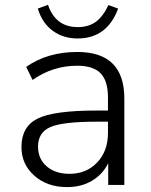

<svg xmlns="http://www.w3.org/2000/svg" viewBox="-20 -762 624 791"><path d="M255.9 8.8Q174.8 8.8 121.6 -38.1Q68.4 -85 68.4 -156.2Q68.4 -240.2 134.8 -273.4Q201.2 -306.6 377.9 -306.6H424.8V-360.4Q424.8 -428.7 394.5 -460Q364.3 -491.2 297.9 -491.2Q197.3 -491.2 114.3 -432.6L87.9 -486.3Q174.8 -547.9 298.8 -547.9Q492.2 -547.9 492.2 -356.4V0H425.8V-89.8Q403.3 -43.9 359.4 -17.6Q315.4 8.8 255.9 8.8ZM135.7 -726.6 177.7 -742.2Q209 -650.4 299.8 -650.4Q344.7 -650.4 374.5 -671.9Q404.3 -693.4 426.8 -741.2L466.8 -726.6Q420.9 -603.5 299.8 -603.5Q241.2 -603.5 197.8 -634.8Q154.3 -666 135.7 -726.6ZM136.7 -158.2Q136.7 -107.4 172.4 -76.7Q208 -45.9 266.6 -45.9Q335.9 -45.9 380.4 -92.8Q424.8 -139.6 424.8 -213.9V-260.7H378.9Q237.3 -260.7 187 -238.3Q136.7 -215.8 136.7 -158.2Z"/></svg>

Font: Min Sans Light
Style: Regular
Weight: 300
Designer: Jinseong-Kim, NotoSansCJK, Nunito
Foundry: Jinseong-Kim
Version: Version 1.400;Glyphs 3.1.2 (3151)